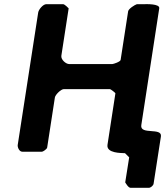

<svg xmlns="http://www.w3.org/2000/svg" viewBox="-20 -727 791 920"><path d="M606 173H693C702 173 715 162 716 153L751 -73C758 -118 650 -79 657 -127L743 -687C747 -710 678 -707 672 -707H636C626 -704 596 -685 594 -673L558 -440C557 -431 523 -420 518 -420H312C295 -420 271 -442 274 -460L309 -687C306 -690 290 -707 282 -707H202C186 -707 165 -681 163 -667L65 -33C63 -22 72 0 87 0H180C187 0 205 -13 206 -20L243 -260C245 -273 272 -300 286 -300H506C511 -300 533 -282 533 -280L495 -33C489 8 562 6 579 7L599 27L580 147C584 153 595 173 606 173Z"/></svg>

Font: Asimov Print
Style: CIt
Weight: 500
Designer: Google
Version: Version 2.000980: 2014